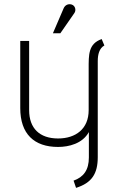

<svg xmlns="http://www.w3.org/2000/svg" viewBox="-20 -699 560 929"><path d="M78 -501V-176C78 -51 145 12 261 12C313 12 379 -4 410 -60V63C410 124 384 158 336 175L348 210C424 186 453 142 453 61V-403C453 -435 460 -465 485 -479L472 -510C407 -487 409 -434 409 -366V-166C409 -75 346 -29 261 -29C172 -29 121 -78 121 -166V-501ZM236 -538H272L340 -636C349 -649 345 -671 327 -677C311 -682 295 -675 288 -659Z"/></svg>

Font: Advent Pro
Style: Light
Weight: 300
Designer: Andreas Kalpakidis
Foundry: Andreas Kalpakidis
Version: Version 2.002 2007